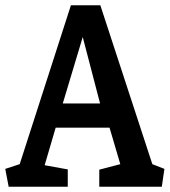

<svg xmlns="http://www.w3.org/2000/svg" viewBox="-24 -711 649 731"><path d="M9 0 -4 -68 51 -86 246 -691H358L556 -86L602 -68L592 0H354V-65L434 -86L393 -225H188L146 -82L234 -66V0ZM215 -317H357L291 -570Z"/></svg>

Font: Kreon Medium
Style: Regular
Weight: 500
Version: Version 2.002